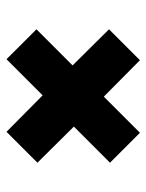

<svg xmlns="http://www.w3.org/2000/svg" viewBox="50 -655 450 590"><g transform="rotate(-90 275.0 -360.0)"><path d="M70 -247 181 -358 70 -470 165 -565 277 -454 388 -565 480 -473 369 -362 480 -250 385 -155 273 -266 162 -155Z"/></g></svg>

Font: Golos UI VF
Style: Regular
Weight: 400
Designer: A.Korolkova, Vitaly Kuzmin
Foundry: ParaType Ltd
Version: Version 2.000